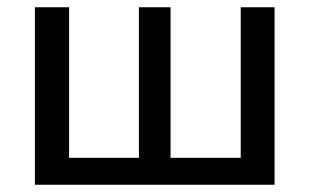

<svg xmlns="http://www.w3.org/2000/svg" viewBox="-20 -508 852 528"><path d="M170 -488V0H76V-488ZM667 -74V0H163V-74ZM449 -488V0H362V-488ZM735 -488V0H642V-488Z"/></svg>

Font: Exo 2 Medium
Style: Regular
Weight: 500
Designer: Natanael Gama
Foundry: Natanael Gama
Version: Version 2.010